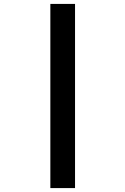

<svg xmlns="http://www.w3.org/2000/svg" viewBox="-20 -850 640 980"><path d="M237 110V-830H363V110Z"/></svg>

Font: NKDuy Mono
Style: Bold
Weight: 700
Monospace: yes
Designer: NKDuy
Foundry: NKDuy
Version: Version 2.251; ttfautohint (v1.8.4.7-5d5b)